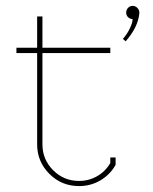

<svg xmlns="http://www.w3.org/2000/svg" viewBox="-20 -627 522 656"><path d="M456.1 -584V-581.1Q451.2 -533.2 409.2 -485.8L399.9 -494.1Q414.6 -510.7 423.8 -530.3Q433.1 -549.8 433.1 -562Q423.8 -562 417.5 -568.4Q411.1 -574.7 411.1 -584Q411.1 -593.3 417.5 -600.1Q423.8 -606.9 433.1 -606.9Q442.4 -606.9 449.2 -600.1Q456.1 -593.3 456.1 -584ZM125 -133.8Q125 -82 161.6 -45.4Q198.2 -8.8 250 -8.8Q283.7 -8.8 312 -25.1Q340.3 -41.5 356.9 -69.8V-88.9H375V-64L374 -62Q355 -29.3 322.3 -10.3Q289.6 8.8 250 8.8Q190.4 8.8 148.7 -33Q106.9 -74.7 106.9 -133.8V-445.8H36.1V-463.9H106.9V-570.8H125V-463.9H356.9V-445.8H125Z"/></svg>

Font: Rawengulk
Style: Light
Weight: 300
Version: Version 0.92